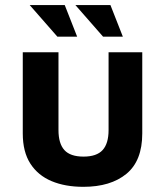

<svg xmlns="http://www.w3.org/2000/svg" viewBox="-20 -707 638 742"><path d="M302.2 15Q231.6 15 179.1 -7.1Q126.6 -29.2 97.3 -74.7Q68 -120.2 68 -191.4V-505H206V-204.4Q206 -152.4 228.8 -127.1Q251.6 -101.8 302.8 -101.8Q353.6 -101.8 376.6 -127.1Q399.6 -152.4 399.6 -204.4V-505H529.8V-191.4Q529.8 -85.6 468.7 -35.3Q407.6 15 302.2 15ZM201.8 -565.2 94.8 -687.4H230.2L278.2 -565.2ZM378.4 -565.2 271.4 -687.4H406.8L454.8 -565.2Z"/></svg>

Font: Maven Pro VF Beta
Style: Regular
Weight: 400
Designer: Joe Prince
Foundry: Joe Prince
Version: Version 2.002